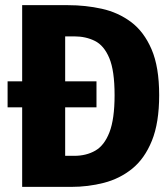

<svg xmlns="http://www.w3.org/2000/svg" viewBox="-20 -731 655 751"><path d="M602.6 -359Q602.6 -250.8 574.1 -180.5Q545.6 -110.3 496.9 -71Q448.2 -31.8 386.4 -15.9Q324.6 0 258.5 0H66.7V-311.3H9.7V-412.8H66.7V-710.8H246.2Q314.4 -710.8 378.2 -696.7Q442.1 -682.6 492.6 -644.9Q543.1 -607.2 572.8 -538.2Q602.6 -469.2 602.6 -359ZM357.4 -412.8V-311.3H234.9V-121.5H270.8Q317.4 -121.5 352.8 -141.8Q388.2 -162.1 408.2 -213.8Q428.2 -265.6 428.2 -359Q428.2 -454.9 407.4 -504.1Q386.7 -553.3 351 -571Q315.4 -588.7 270.8 -588.7H234.9V-412.8Z"/></svg>

Font: FiraCode Nerd Font
Style: Bold
Weight: 700
Designer: Carrois Corporate, Edenspiekermann AG, Nikita Prokopov
Foundry: Carrois Corporate, Edenspiekermann AG, Nikita Prokopov
Version: Version 6.002;Nerd Fonts 2.1.0